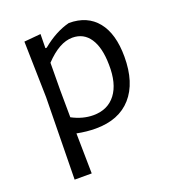

<svg xmlns="http://www.w3.org/2000/svg" viewBox="-121 -556 750 834"><g transform="rotate(-20 254.0 -139.0)"><path d="M159 -460 158 -395H164Q227 -447 291 -463Q376 -463 422 -406Q468 -349 468 -243Q468 -123 410 -57.5Q352 8 245 8Q203 8 158 -1L161 185H82L88 -194L82 -453ZM156 -201 157 -76Q206 -50 255 -50Q322 -50 358.5 -98Q395 -146 393 -234Q392 -313 363.5 -355.5Q335 -398 283 -398Q223 -398 157 -328Z"/></g></svg>

Font: Alegreya Sans SC
Style: Regular
Weight: 400
Designer: Juan Pablo del Peral
Foundry: Huerta Tipografica
Version: Version 2.007